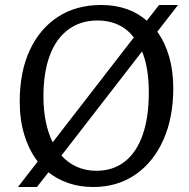

<svg xmlns="http://www.w3.org/2000/svg" viewBox="-20 -735 755 769"><path d="M52 14 131 -88Q97 -132 78 -193Q59 -254 59 -328Q59 -447 99 -533.5Q139 -620 212 -667.5Q285 -715 385 -715Q496 -715 568 -652L617 -715H693L610 -608Q641 -565 657.5 -508Q674 -451 674 -382Q674 -263 634 -174Q594 -85 522 -35.5Q450 14 353 14Q300 14 254.5 -1.5Q209 -17 174 -45L128 14ZM366 -51Q433 -51 480 -88Q527 -125 551.5 -195Q576 -265 576 -364Q576 -413 569.5 -454Q563 -495 549 -529L226 -112Q252 -83 287.5 -67Q323 -51 366 -51ZM191 -165 516 -585Q491 -618 454 -635.5Q417 -653 371 -653Q303 -653 254 -617Q205 -581 179.5 -513Q154 -445 154 -349Q154 -294 163.5 -247.5Q173 -201 191 -165Z"/></svg>

Font: Literata
Style: Italic
Weight: 400
Italic angle: -2°
Designer: Latin by Veronika Burian and Jose Scaglione. Greek by Irene Vlachou. Cyrillic by Vera Evstafieva
Foundry: TypeTogether
Version: Version 3.103;gftools[0.9.29]